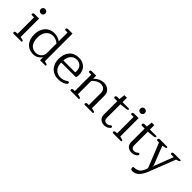

<svg xmlns="http://www.w3.org/2000/svg" viewBox="168 -1873 3261 3261"><g transform="rotate(45 1798.5 -242.5)"><path d="M91 -624Q91 -649 106.5 -663.5Q122 -678 145 -678Q168 -678 184 -663.5Q200 -649 200 -624Q200 -599 184 -584.5Q168 -570 145 -570Q122 -570 106.5 -584.5Q91 -599 91 -624ZM43 -20Q43 -33 52.5 -40Q62 -47 78 -47H110V-442H59Q43 -442 43 -462Q43 -476 52.5 -482.5Q62 -489 78 -489H185V-47L232 -36Q246 -33 252.5 -27.5Q259 -22 259 -12Q259 0 247 0H59Q43 0 43 -20Z M317 -240Q317 -318 346.5 -377Q376 -436 428 -467.5Q480 -499 546 -499Q625 -499 694 -453V-663H644Q628 -663 628 -683Q628 -710 663 -710H767V-47L807 -36Q821 -32 827.5 -26.5Q834 -21 834 -12Q834 0 823 0H697V-68H693Q669 -32 630.5 -10Q592 12 537 12Q476 12 426 -15.5Q376 -43 346.5 -99.5Q317 -156 317 -240ZM693 -170V-399Q634 -450 560 -450Q513 -450 475.5 -426Q438 -402 415.5 -355Q393 -308 393 -240Q393 -144 434.5 -90.5Q476 -37 555 -37Q612 -37 652.5 -74.5Q693 -112 693 -170Z M903 -240Q903 -359 965 -429Q1027 -499 1134 -499Q1231 -499 1287 -442Q1343 -385 1343 -290Q1343 -259 1330 -227H979Q979 -135 1026 -86Q1073 -37 1145 -37Q1183 -37 1213.5 -46.5Q1244 -56 1274 -77Q1276 -78 1282.5 -82Q1289 -86 1295 -86Q1304 -86 1310 -79Q1316 -72 1316 -62Q1316 -44 1285 -25Q1223 12 1142 12Q1071 12 1017 -18.5Q963 -49 933 -106Q903 -163 903 -240ZM1263 -277Q1267 -286 1267 -305Q1267 -374 1230 -412Q1193 -450 1132 -450Q1068 -450 1026 -403.5Q984 -357 979 -277Z M1419 -20Q1419 -33 1428.5 -40Q1438 -47 1454 -47H1485V-442H1435Q1419 -442 1419 -462Q1419 -476 1428.5 -482.5Q1438 -489 1454 -489H1556V-419H1559Q1644 -499 1734 -499Q1805 -499 1851 -457.5Q1897 -416 1897 -345V-47L1945 -36Q1972 -30 1972 -12Q1972 0 1960 0H1772Q1756 0 1756 -20Q1756 -33 1765.5 -40Q1775 -47 1791 -47H1822V-339Q1822 -388 1793.5 -417.5Q1765 -447 1712 -447Q1673 -447 1633 -425.5Q1593 -404 1560 -367V-47L1608 -36Q1622 -33 1628.5 -27.5Q1635 -22 1635 -12Q1635 0 1623 0H1435Q1419 0 1419 -20Z M2116 -112V-436H2048Q2040 -436 2035.5 -442Q2031 -448 2031 -458Q2031 -471 2040.5 -479Q2050 -487 2066 -487H2117L2130 -593H2191V-487H2343Q2355 -487 2355 -475Q2355 -463 2345 -457Q2335 -451 2314 -449L2191 -436V-107Q2191 -73 2208.5 -55.5Q2226 -38 2256 -38Q2277 -38 2293 -44Q2309 -50 2324 -64Q2336 -74 2343 -74Q2352 -74 2358 -68.5Q2364 -63 2364 -53Q2364 -34 2334 -14Q2297 12 2242 12Q2188 12 2152 -21Q2116 -54 2116 -112Z M2482 -624Q2482 -649 2497.5 -663.5Q2513 -678 2536 -678Q2559 -678 2575 -663.5Q2591 -649 2591 -624Q2591 -599 2575 -584.5Q2559 -570 2536 -570Q2513 -570 2497.5 -584.5Q2482 -599 2482 -624ZM2434 -20Q2434 -33 2443.5 -40Q2453 -47 2469 -47H2501V-442H2450Q2434 -442 2434 -462Q2434 -476 2443.5 -482.5Q2453 -489 2469 -489H2576V-47L2623 -36Q2637 -33 2643.5 -27.5Q2650 -22 2650 -12Q2650 0 2638 0H2450Q2434 0 2434 -20Z M2774 -112V-436H2706Q2698 -436 2693.5 -442Q2689 -448 2689 -458Q2689 -471 2698.5 -479Q2708 -487 2724 -487H2775L2788 -593H2849V-487H3001Q3013 -487 3013 -475Q3013 -463 3003 -457Q2993 -451 2972 -449L2849 -436V-107Q2849 -73 2866.5 -55.5Q2884 -38 2914 -38Q2935 -38 2951 -44Q2967 -50 2982 -64Q2994 -74 3001 -74Q3010 -74 3016 -68.5Q3022 -63 3022 -53Q3022 -34 2992 -14Q2955 12 2900 12Q2846 12 2810 -21Q2774 -54 2774 -112Z M3092 187Q3092 173 3099 160Q3170 160 3210 134Q3250 108 3275 43L3291 0L3113 -442H3072Q3056 -442 3056 -462Q3056 -476 3065.5 -482.5Q3075 -489 3091 -489H3260Q3272 -489 3272 -477Q3272 -468 3264.5 -461.5Q3257 -455 3245 -453L3192 -441L3324 -105Q3327 -98 3327.5 -87.5Q3328 -77 3328 -74H3332Q3332 -77 3333 -88Q3334 -99 3336 -105L3467 -442H3405Q3389 -442 3389 -462Q3389 -489 3424 -489H3581Q3592 -489 3592 -477Q3592 -461 3565 -453L3524 -441L3336 42Q3304 123 3254 174Q3204 225 3136 225Q3117 225 3104.5 215Q3092 205 3092 187Z"/></g></svg>

Font: Maitree
Style: Regular
Weight: 400
Designer: CadsonDemak Team
Foundry: CadsonDemak
Version: Version 1.000